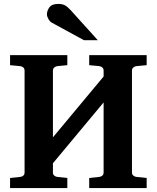

<svg xmlns="http://www.w3.org/2000/svg" viewBox="-20 -949 790 969"><path d="M720.2 0H430.2V-50.8L481 -56.2Q490.2 -57.1 496.6 -62.7Q502.9 -68.4 502.9 -78.1V-432.1L247.1 -125V-78.1Q247.1 -68.4 253.9 -62.7Q260.7 -57.1 269 -56.2L319.8 -50.8V0H30.8V-50.8L82 -56.2Q91.3 -57.1 97.7 -62.7Q104 -68.4 104 -78.1V-592.8Q104 -602.5 97.7 -608.4Q91.3 -614.3 82 -615.2L30.8 -620.1V-670.9H319.8V-620.1L269 -615.2Q260.7 -614.3 253.9 -608.4Q247.1 -602.5 247.1 -592.8V-255.9L502.9 -563V-592.8Q502.9 -602.5 496.6 -608.4Q490.2 -614.3 481 -615.2L430.2 -620.1V-670.9H720.2V-620.1L668 -615.2Q660.2 -614.3 653.1 -608.4Q646 -602.5 646 -592.8V-78.1Q646 -68.4 653.1 -62.7Q660.2 -57.1 668 -56.2L720.2 -50.8ZM473.6 -746.1H403.8L241.7 -834.5Q231.4 -840.3 224.1 -853.5Q216.8 -866.7 216.8 -876.5Q216.8 -894.5 229.2 -911.9Q241.7 -929.2 273.9 -929.2Q293.9 -929.2 306.9 -922.6Q319.8 -916 336.9 -897.5Z"/></svg>

Font: Charis
Style: Bold
Weight: 700
Designer: Walt Agee, Miriam Martin, Annie Olsen, Victor Gaultney, Lorna Priest, Alan Ward, Bob Hallissy, Martin Hosken, Sharon Cor
Foundry: SIL Global
Version: Version 7.000